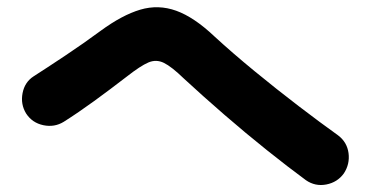

<svg xmlns="http://www.w3.org/2000/svg" viewBox="-20 -610 1040 536"><path d="M834 -107Q785 -143 725.5 -190.5Q666 -238 606 -290Q546 -342 493 -391Q459 -424 437.5 -434.5Q416 -445 394 -435.5Q372 -426 335 -397Q287 -360 243 -328Q199 -296 158 -270Q132 -254 101 -260.5Q70 -267 53 -293Q37 -319 43 -350Q49 -381 74 -397Q110 -420 162.5 -455Q215 -490 261 -524Q321 -568 371.5 -583Q422 -598 472 -580Q522 -562 579 -508Q629 -462 690.5 -411.5Q752 -361 813.5 -314Q875 -267 924 -232Q949 -213 953 -182.5Q957 -152 940 -126Q922 -101 891 -95Q860 -89 834 -107Z"/></svg>

Font: Zen Maru Gothic Black
Style: Regular
Weight: 900
Designer: Yoshimichi Ohira
Foundry: Positype
Version: Version 1.001